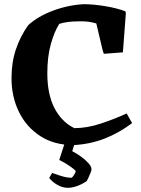

<svg xmlns="http://www.w3.org/2000/svg" viewBox="-20 -681 675 917"><path d="M331 12Q239 12 172.5 -31Q106 -74 70.5 -146.5Q35 -219 35 -308Q35 -383 56 -445.5Q77 -508 115 -561Q161 -603 233 -630Q305 -657 380 -661Q424 -661 480 -652Q536 -643 579 -627L581 -617L567 -431L476 -424L471 -438L440 -569Q420 -575 400 -577.5Q380 -580 355 -579Q300 -579 263 -567Q240 -531 223 -471Q206 -411 206 -331Q206 -231 240 -165Q274 -99 335 -69Q396 -69 462 -91Q528 -113 585 -139L611 -93Q547 -45 478 -18.5Q409 8 331 12ZM304 216Q279 216 255 202.5Q231 189 215 169L229 145Q242 150 270.5 159Q299 168 322 168Q326 166 333.5 154.5Q341 143 342 136Q338 130 316.5 114.5Q295 99 263 83L295 -16H343L325 41Q346 52 367 67Q388 82 402.5 98.5Q417 115 417 127Q417 133 412 145.5Q407 158 401.5 169.5Q396 181 394 184Q374 198 349.5 207Q325 216 304 216Z"/></svg>

Font: Labrada
Style: Bold
Weight: 700
Designer: Mercedes Jáuregui
Foundry: Omnibus-Type Team
Version: Version 1.000; ttfautohint (v1.8.4.7-5d5b)